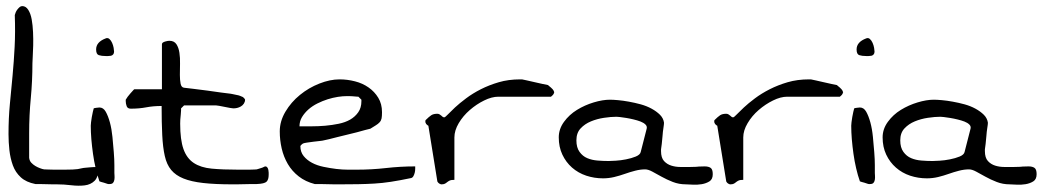

<svg xmlns="http://www.w3.org/2000/svg" viewBox="-20 -601 3405 627"><path d="M7.8 -163.1Q7.8 -214.8 12.2 -260.7Q16.6 -306.6 21 -353.5Q25.4 -400.4 27.8 -448.2Q30.3 -496.1 28.3 -551.8Q29.3 -555.7 31.2 -560.5Q33.2 -565.4 36.6 -569.8Q40 -574.2 43.9 -577.6Q47.9 -581.1 52.7 -581.1Q64.5 -581.1 72.3 -568.8Q80.1 -556.6 83.5 -537.6Q86.9 -518.6 87.9 -496.1Q88.9 -473.6 88.4 -452.6Q87.9 -431.6 86.9 -416Q85.9 -400.4 85.9 -394.5Q85.9 -336.9 80.6 -280.8Q75.2 -224.6 75.2 -166V-150.4Q75.2 -138.7 75.2 -126Q75.2 -113.3 75.2 -101.6V-85.9Q76.2 -76.2 82 -69.8Q87.9 -63.5 95.2 -59.1Q102.5 -54.7 110.4 -51.8Q118.2 -48.8 124 -47.9Q127.9 -47.9 137.2 -47.4Q146.5 -46.9 157.2 -46.9Q168 -46.9 177.2 -46.9Q186.5 -46.9 190.4 -46.9Q207 -46.9 217.3 -47.4Q227.5 -47.9 233.9 -48.8Q240.2 -49.8 246.1 -51.3Q252 -52.7 258.8 -53.2Q265.6 -53.7 275.4 -54.7Q285.2 -55.7 301.8 -55.7Q301.8 -23.4 289.1 -10.7Q276.4 2 256.3 4.4Q236.3 6.8 212.4 3.9Q188.5 1 166 1H152.3Q142.6 1 130.9 0.5Q119.1 0 108.4 0H95.7Q65.4 -5.9 47.9 -22Q30.3 -38.1 22 -61Q13.7 -84 10.7 -110.4Q7.8 -136.7 7.8 -163.1Z M304.7 -8.8Q297.9 -28.3 292.5 -51.3Q287.1 -74.2 283.7 -98.6Q280.3 -123 278.3 -146.5Q276.4 -169.9 276.4 -190.4Q276.4 -193.4 277.3 -201.7Q278.3 -210 279.8 -218.8Q281.2 -227.5 283.2 -235.8Q285.2 -244.1 286.1 -247.1Q287.1 -248 294.9 -249Q302.7 -250 304.7 -250Q317.4 -250 325.2 -236.3Q333 -222.7 338.9 -201.2Q344.7 -179.7 347.2 -153.8Q349.6 -127.9 351.6 -104Q353.5 -80.1 353.5 -61.5Q353.5 -43 353.5 -36.1Q353.5 -33.2 354 -26.9Q354.5 -20.5 353.5 -14.2Q352.5 -7.8 349.1 -3.9Q345.7 0 337.9 0H334Q332 0 328.1 -1.5Q324.2 -2.9 319.3 -4.4Q314.5 -5.9 310.5 -6.8Q306.6 -7.8 304.7 -8.8ZM293.9 -439.5Q293.9 -463.9 325.2 -475.6Q332 -478.5 337.4 -473.6Q342.8 -468.8 346.2 -460.9Q349.6 -453.1 351.1 -444.8Q352.5 -436.5 352.5 -432.6Q352.5 -426.8 349.6 -423.3Q346.7 -419.9 342.3 -418.9Q337.9 -418 333 -418H325.2Q311.5 -418 302.7 -420.9Q293.9 -423.8 293.9 -439.5Z M507.8 -254.9Q480.5 -254.9 457.5 -250.5Q434.6 -246.1 407.2 -246.1Q396.5 -246.1 393.6 -254.4Q390.6 -262.7 390.6 -270.5V-275.4Q392.6 -279.3 397 -285.2Q401.4 -291 406.2 -296.4Q411.1 -301.8 414.6 -305.7Q418 -309.6 418.9 -309.6H508.8V-456.1Q508.8 -460 511.7 -461.9Q514.6 -463.9 519 -465.3Q523.4 -466.8 527.3 -467.3Q531.2 -467.8 533.2 -467.8Q548.8 -467.8 556.2 -456.5Q563.5 -445.3 565.9 -428.7Q568.4 -412.1 567.9 -392.6Q567.4 -373 567.4 -356.4Q567.4 -339.8 569.8 -327.6Q572.3 -315.4 581.1 -314.5Q588.9 -313.5 610.8 -311Q632.8 -308.6 656.7 -305.2Q680.7 -301.8 702.1 -298.8Q723.6 -295.9 733.4 -294.9Q735.4 -294.9 740.7 -293.5Q746.1 -292 752.4 -291Q758.8 -290 763.7 -288.1Q768.6 -286.1 770.5 -285.2Q772.5 -285.2 776.4 -281.2Q780.3 -277.3 780.3 -275.4Q780.3 -268.6 776.4 -262.7Q772.5 -256.8 766.6 -253.4Q760.7 -250 754.4 -248.5Q748 -247.1 742.2 -247.1Q740.2 -247.1 731.4 -248.5Q722.7 -250 713.4 -252Q704.1 -253.9 695.8 -255.4Q687.5 -256.8 685.5 -256.8H675.8Q667 -256.8 657.2 -256.8Q647.5 -256.8 637.7 -256.8H611.3Q604.5 -256.8 597.7 -256.8Q590.8 -256.8 585.9 -256.8H581.1L571.3 -247.1Q571.3 -246.1 571.3 -240.2Q571.3 -234.4 570.3 -226.6Q569.3 -218.8 568.8 -210.4Q568.4 -202.1 568.4 -197.3Q568.4 -144.5 579.1 -114.3Q589.8 -84 612.8 -68.8Q635.7 -53.7 671.4 -50.3Q707 -46.9 758.8 -46.9Q764.6 -46.9 774.4 -46.9Q784.2 -46.9 793.9 -46.9Q803.7 -46.9 810.5 -47.4Q817.4 -47.9 818.4 -47.9Q819.3 -47.9 823.2 -49.3Q827.1 -50.8 832.5 -52.2Q837.9 -53.7 841.3 -55.7Q844.7 -57.6 846.7 -57.6Q850.6 -57.6 853 -54.2Q855.5 -50.8 856.4 -45.9Q857.4 -41 857.4 -37.1V-30.3Q857.4 -14.6 850.6 -7.8Q843.8 -1 818.4 0H801.8Q790 0 777.8 0.5Q765.6 1 752.9 1H738.3Q682.6 1 643.6 -3.4Q604.5 -7.8 579.1 -18.1Q553.7 -28.3 539.1 -45.9Q524.4 -63.5 518.1 -91.8Q511.7 -120.1 509.8 -160.2Q507.8 -200.2 507.8 -254.9Z M893.6 -171.9Q893.6 -205.1 912.1 -236.3Q930.7 -267.6 959.5 -291Q988.3 -314.5 1022.9 -328.1Q1057.6 -341.8 1088.9 -341.8Q1114.3 -341.8 1139.2 -335.4Q1164.1 -329.1 1183.6 -315.4Q1203.1 -301.8 1215.3 -281.7Q1227.5 -261.7 1227.5 -234.4Q1227.5 -221.7 1226.1 -214.4Q1224.6 -207 1219.7 -201.7Q1214.8 -196.3 1207.5 -191.9Q1200.2 -187.5 1189.5 -180.7Q1183.6 -179.7 1171.9 -176.3Q1160.2 -172.9 1145 -168.9Q1129.9 -165 1113.3 -161.1Q1096.7 -157.2 1081.5 -153.3Q1066.4 -149.4 1054.7 -146.5Q1043 -143.6 1037.1 -142.6Q1034.2 -141.6 1024.4 -140.6Q1014.6 -139.6 1003.4 -138.2Q992.2 -136.7 982.4 -135.3Q972.7 -133.8 970.7 -132.8Q967.8 -131.8 964.4 -128.4Q960.9 -125 960.9 -124Q960.9 -104.5 971.7 -91.3Q982.4 -78.1 999 -69.3Q1015.6 -60.5 1036.6 -56.2Q1057.6 -51.8 1078.1 -49.3Q1098.6 -46.9 1116.2 -46.9Q1133.8 -46.9 1144.5 -46.9Q1193.4 -46.9 1240.2 -52.2Q1287.1 -57.6 1335.9 -57.6V-49.8Q1335.9 -43.9 1334.5 -37.6Q1333 -31.2 1330.1 -25.9Q1327.1 -20.5 1322.3 -19.5Q1285.2 -11.7 1256.3 -7.3Q1227.5 -2.9 1202.1 -1.5Q1176.8 0 1149.4 0.5Q1122.1 1 1088.9 1H1072.3Q1061.5 1 1048.8 0.5Q1036.1 0 1024.4 0H1007.8Q977.5 -7.8 955.6 -24.9Q933.6 -42 919.9 -65.4Q906.2 -88.9 899.9 -116.2Q893.6 -143.6 893.6 -171.9ZM1112.3 -287.1Q1099.6 -287.1 1083.5 -284.7Q1067.4 -282.2 1050.3 -276.9Q1033.2 -271.5 1016.6 -263.2Q1000 -254.9 987.3 -243.7Q974.6 -232.4 966.3 -218.8Q958 -205.1 958 -188.5H998Q1019.5 -188.5 1042 -190.4Q1064.5 -192.4 1085.9 -196.8Q1107.4 -201.2 1123.5 -210.4Q1139.6 -219.7 1149.9 -234.4Q1160.2 -249 1160.2 -270.5V-275.4L1150.4 -285.2Q1148.4 -285.2 1143.1 -285.6Q1137.7 -286.1 1131.8 -286.6Q1126 -287.1 1120.6 -287.1Q1115.2 -287.1 1112.3 -287.1Z M1378.9 -190.4Q1377.9 -190.4 1374 -193.8Q1370.1 -197.3 1370.1 -200.2Q1369.1 -200.2 1369.1 -202.1V-207Q1369.1 -208 1370.1 -209Q1380.9 -219.7 1388.2 -224.6Q1395.5 -229.5 1408.2 -229.5Q1412.1 -229.5 1415.5 -227.5Q1418.9 -225.6 1420.9 -223.6Q1422.9 -221.7 1425.3 -219.7Q1427.7 -217.8 1430.7 -217.8Q1433.6 -217.8 1442.4 -227.1Q1451.2 -236.3 1465.8 -250Q1480.5 -263.7 1502 -279.8Q1523.4 -295.9 1550.3 -309.6Q1577.1 -323.2 1608.9 -332.5Q1640.6 -341.8 1678.7 -341.8H1684.6Q1688.5 -340.8 1700.7 -338.4Q1712.9 -335.9 1726.6 -332.5Q1740.2 -329.1 1752.4 -326.7Q1764.6 -324.2 1769.5 -323.2Q1770.5 -322.3 1773.4 -319.8Q1776.4 -317.4 1779.3 -314.9Q1782.2 -312.5 1784.7 -309.6Q1787.1 -306.6 1788.1 -304.7Q1788.1 -303.7 1789.1 -301.8Q1789.1 -301.8 1789.6 -300.8Q1790 -299.8 1790 -299.8L1789.1 -297.9Q1789.1 -297.9 1789.1 -296.9Q1788.1 -295.9 1788.1 -294.9Q1787.1 -292 1783.2 -288.6Q1779.3 -285.2 1779.3 -285.2H1607.4Q1585.9 -285.2 1561 -272.9Q1536.1 -260.7 1514.2 -241.7Q1492.2 -222.7 1478 -198.7Q1463.9 -174.8 1463.9 -152.3V-13.7Q1453.1 -13.7 1448.2 -11.2Q1443.4 -8.8 1439.9 -5.9Q1436.5 -2.9 1432.6 -1Q1428.7 1 1421.9 1H1419.9Q1418.9 1 1418 0Q1414.1 -1 1411.1 -4.4Q1408.2 -7.8 1408.2 -8.8Z M2086.9 -47.9Q2071.3 -47.9 2054.2 -43.5Q2037.1 -39.1 2020.5 -33.2Q2003.9 -27.3 1985.8 -22.9Q1967.8 -18.6 1949.2 -18.6Q1920.9 -18.6 1894.5 -27.3Q1868.2 -36.1 1848.1 -53.7Q1828.1 -71.3 1816.4 -96.2Q1804.7 -121.1 1804.7 -152.3Q1804.7 -179.7 1821.8 -203.1Q1838.9 -226.6 1864.3 -242.2Q1889.6 -257.8 1918.9 -266.6Q1948.2 -275.4 1971.7 -275.4Q1982.4 -275.4 1998.5 -273.9Q2014.6 -272.5 2033.7 -269Q2052.7 -265.6 2072.3 -260.3Q2091.8 -254.9 2107.9 -246.1Q2124 -237.3 2135.3 -226.1Q2146.5 -214.8 2148.4 -200.2Q2148.4 -195.3 2146.5 -183.1Q2144.5 -170.9 2143.6 -157.2Q2142.6 -143.6 2141.1 -131.3Q2139.6 -119.1 2138.7 -113.3V-107.4Q2138.7 -85.9 2148.4 -75.2Q2158.2 -64.5 2172.4 -60.1Q2186.5 -55.7 2202.1 -55.7H2233.4Q2248 -55.7 2252 -56.2Q2255.9 -56.6 2257.3 -56.6Q2258.8 -56.6 2262.2 -57.1Q2265.6 -57.6 2281.2 -57.6Q2293.9 -57.6 2300.8 -52.7Q2307.6 -47.9 2307.6 -32.2Q2307.6 -15.6 2296.9 -8.8Q2286.1 -2 2271.5 0.5Q2256.8 2.9 2242.2 2Q2227.5 1 2219.7 1Q2197.3 1 2177.2 -6.8Q2157.2 -14.6 2140.6 -23.9Q2124 -33.2 2110.4 -40.5Q2096.7 -47.9 2086.9 -47.9ZM1862.3 -142.6Q1862.3 -119.1 1872.6 -105Q1882.8 -90.8 1897.9 -84.5Q1913.1 -78.1 1931.6 -76.7Q1950.2 -75.2 1967.8 -75.2Q1974.6 -75.2 1990.7 -76.2Q2006.8 -77.1 2024.4 -80.6Q2042 -84 2056.2 -89.8Q2070.3 -95.7 2072.3 -104.5L2091.8 -180.7Q2093.8 -188.5 2087.9 -194.3Q2082 -200.2 2071.8 -204.1Q2061.5 -208 2049.3 -210.9Q2037.1 -213.9 2025.4 -215.8Q2013.7 -217.8 2004.4 -218.8Q1995.1 -219.7 1993.2 -219.7Q1975.6 -219.7 1952.6 -216.3Q1929.7 -212.9 1909.7 -204.6Q1889.6 -196.3 1876 -181.6Q1862.3 -167 1862.3 -142.6Z M2322.3 -190.4Q2321.3 -190.4 2317.4 -193.8Q2313.5 -197.3 2313.5 -200.2Q2312.5 -200.2 2312.5 -202.1V-207Q2312.5 -208 2313.5 -209Q2324.2 -219.7 2331.5 -224.6Q2338.9 -229.5 2351.6 -229.5Q2355.5 -229.5 2358.9 -227.5Q2362.3 -225.6 2364.3 -223.6Q2366.2 -221.7 2368.7 -219.7Q2371.1 -217.8 2374 -217.8Q2377 -217.8 2385.7 -227.1Q2394.5 -236.3 2409.2 -250Q2423.8 -263.7 2445.3 -279.8Q2466.8 -295.9 2493.7 -309.6Q2520.5 -323.2 2552.2 -332.5Q2584 -341.8 2622.1 -341.8H2627.9Q2631.8 -340.8 2644 -338.4Q2656.2 -335.9 2669.9 -332.5Q2683.6 -329.1 2695.8 -326.7Q2708 -324.2 2712.9 -323.2Q2713.9 -322.3 2716.8 -319.8Q2719.7 -317.4 2722.7 -314.9Q2725.6 -312.5 2728 -309.6Q2730.5 -306.6 2731.4 -304.7Q2731.4 -303.7 2732.4 -301.8Q2732.4 -301.8 2732.9 -300.8Q2733.4 -299.8 2733.4 -299.8L2732.4 -297.9Q2732.4 -297.9 2732.4 -296.9Q2731.4 -295.9 2731.4 -294.9Q2730.5 -292 2726.6 -288.6Q2722.7 -285.2 2722.7 -285.2H2550.8Q2529.3 -285.2 2504.4 -272.9Q2479.5 -260.7 2457.5 -241.7Q2435.5 -222.7 2421.4 -198.7Q2407.2 -174.8 2407.2 -152.3V-13.7Q2396.5 -13.7 2391.6 -11.2Q2386.7 -8.8 2383.3 -5.9Q2379.9 -2.9 2376 -1Q2372.1 1 2365.2 1H2363.3Q2362.3 1 2361.3 0Q2357.4 -1 2354.5 -4.4Q2351.6 -7.8 2351.6 -8.8Z M2788.1 -8.8Q2781.2 -28.3 2775.9 -51.3Q2770.5 -74.2 2767.1 -98.6Q2763.7 -123 2761.7 -146.5Q2759.8 -169.9 2759.8 -190.4Q2759.8 -193.4 2760.7 -201.7Q2761.7 -210 2763.2 -218.8Q2764.6 -227.5 2766.6 -235.8Q2768.6 -244.1 2769.5 -247.1Q2770.5 -248 2778.3 -249Q2786.1 -250 2788.1 -250Q2800.8 -250 2808.6 -236.3Q2816.4 -222.7 2822.3 -201.2Q2828.1 -179.7 2830.6 -153.8Q2833 -127.9 2835 -104Q2836.9 -80.1 2836.9 -61.5Q2836.9 -43 2836.9 -36.1Q2836.9 -33.2 2837.4 -26.9Q2837.9 -20.5 2836.9 -14.2Q2835.9 -7.8 2832.5 -3.9Q2829.1 0 2821.3 0H2817.4Q2815.4 0 2811.5 -1.5Q2807.6 -2.9 2802.7 -4.4Q2797.9 -5.9 2793.9 -6.8Q2790 -7.8 2788.1 -8.8ZM2777.3 -439.5Q2777.3 -463.9 2808.6 -475.6Q2815.4 -478.5 2820.8 -473.6Q2826.2 -468.8 2829.6 -460.9Q2833 -453.1 2834.5 -444.8Q2835.9 -436.5 2835.9 -432.6Q2835.9 -426.8 2833 -423.3Q2830.1 -419.9 2825.7 -418.9Q2821.3 -418 2816.4 -418H2808.6Q2794.9 -418 2786.1 -420.9Q2777.3 -423.8 2777.3 -439.5Z M3144.5 -47.9Q3128.9 -47.9 3111.8 -43.5Q3094.7 -39.1 3078.1 -33.2Q3061.5 -27.3 3043.5 -22.9Q3025.4 -18.6 3006.8 -18.6Q2978.5 -18.6 2952.1 -27.3Q2925.8 -36.1 2905.8 -53.7Q2885.7 -71.3 2874 -96.2Q2862.3 -121.1 2862.3 -152.3Q2862.3 -179.7 2879.4 -203.1Q2896.5 -226.6 2921.9 -242.2Q2947.3 -257.8 2976.6 -266.6Q3005.9 -275.4 3029.3 -275.4Q3040 -275.4 3056.2 -273.9Q3072.3 -272.5 3091.3 -269Q3110.4 -265.6 3129.9 -260.3Q3149.4 -254.9 3165.5 -246.1Q3181.6 -237.3 3192.9 -226.1Q3204.1 -214.8 3206.1 -200.2Q3206.1 -195.3 3204.1 -183.1Q3202.1 -170.9 3201.2 -157.2Q3200.2 -143.6 3198.7 -131.3Q3197.3 -119.1 3196.3 -113.3V-107.4Q3196.3 -85.9 3206.1 -75.2Q3215.8 -64.5 3230 -60.1Q3244.1 -55.7 3259.8 -55.7H3291Q3305.7 -55.7 3309.6 -56.2Q3313.5 -56.6 3314.9 -56.6Q3316.4 -56.6 3319.8 -57.1Q3323.2 -57.6 3338.9 -57.6Q3351.6 -57.6 3358.4 -52.7Q3365.2 -47.9 3365.2 -32.2Q3365.2 -15.6 3354.5 -8.8Q3343.8 -2 3329.1 0.5Q3314.5 2.9 3299.8 2Q3285.2 1 3277.3 1Q3254.9 1 3234.9 -6.8Q3214.8 -14.6 3198.2 -23.9Q3181.6 -33.2 3168 -40.5Q3154.3 -47.9 3144.5 -47.9ZM2919.9 -142.6Q2919.9 -119.1 2930.2 -105Q2940.4 -90.8 2955.6 -84.5Q2970.7 -78.1 2989.3 -76.7Q3007.8 -75.2 3025.4 -75.2Q3032.2 -75.2 3048.3 -76.2Q3064.5 -77.1 3082 -80.6Q3099.6 -84 3113.8 -89.8Q3127.9 -95.7 3129.9 -104.5L3149.4 -180.7Q3151.4 -188.5 3145.5 -194.3Q3139.6 -200.2 3129.4 -204.1Q3119.1 -208 3106.9 -210.9Q3094.7 -213.9 3083 -215.8Q3071.3 -217.8 3062 -218.8Q3052.7 -219.7 3050.8 -219.7Q3033.2 -219.7 3010.3 -216.3Q2987.3 -212.9 2967.3 -204.6Q2947.3 -196.3 2933.6 -181.6Q2919.9 -167 2919.9 -142.6Z"/></svg>

Font: Swanky and Moo Moo
Style: Regular
Weight: 400
Designer: Kimberly Geswein
Foundry: Kimberly Geswein
Version: Version 1.002 2001